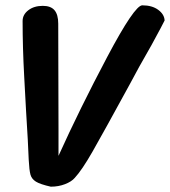

<svg xmlns="http://www.w3.org/2000/svg" viewBox="-20 -681 639 722"><path d="M88 -80Q86 -139 78 -264Q77 -284 71 -393Q65 -502 65 -602Q65 -626 86.5 -642.5Q108 -659 141 -659Q171 -659 185 -642.5Q199 -626 199 -592L200 -194V-95Q280 -272 383 -466.5Q486 -661 515 -661Q552 -661 575 -644Q598 -627 599 -604Q593 -591 550 -512L503 -429L469 -366Q368 -181 328 -111Q288 -41 261 -12Q249 2 224.5 11.5Q200 21 171 21Q131 12 115 2Q99 -8 94.5 -24.5Q90 -41 88 -80Z"/></svg>

Font: Sriracha
Style: Regular
Weight: 400
Designer: Suppakit Chalermlarp
Version: Version 1.002g